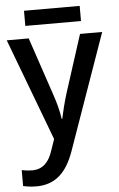

<svg xmlns="http://www.w3.org/2000/svg" viewBox="-61 -728 627 1010"><g transform="rotate(-5 252.5 -223.0)"><path d="M399 -686H105V-606H399ZM1 -539 204 0 184 58C166 115 134 154 76 154C54 154 33 151 20 148V232C37 236 60 240 90 240C194 240 252 177 289 73L505 -539H388L290 -234C275 -186 263 -136 256 -102H253C247 -144 236 -187 220 -233L117 -539Z"/></g></svg>

Font: Noto Sans Thai Medium
Style: Regular
Weight: 500
Designer: Monotype Design Team
Foundry: Monotype Imaging Inc.
Version: Version 1.901